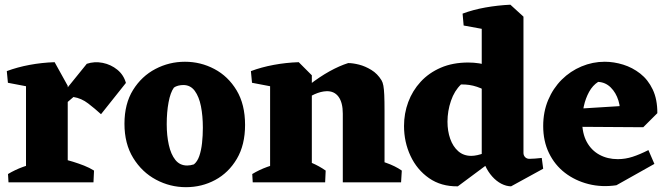

<svg xmlns="http://www.w3.org/2000/svg" viewBox="-20 -756 2761 796"><path d="M87.8 0V-445.5L206.5 -498.2L260.8 -400.2V0ZM159 -246 192.5 -309.5 339.8 -491.5Q371.5 -502.2 405.8 -495.4Q440 -488.5 466.4 -467Q492.8 -445.5 502 -412.2L398.8 -282.5Q374.5 -304.8 345.8 -326.9Q317 -349 284.5 -353.8ZM12.8 -412.8 8.2 -461.2Q51.8 -477.5 102.8 -487Q153.8 -496.5 206.5 -498.2L206 -427.5L129.8 -390.5ZM15.2 0 13.2 -34.5Q41.8 -51.8 75.2 -64Q108.8 -76.2 136.8 -82.8L127.2 0ZM214 0 239 -97Q259.8 -92.5 282.9 -85.4Q306 -78.2 328.6 -69.4Q351.2 -60.5 369.8 -48.8L367.5 0Z M751 20Q685 20 626.8 -11.1Q568.5 -42.2 532.2 -101.2Q496 -160.2 496 -242.8Q496 -325.8 531.6 -383Q567.2 -440.2 624.4 -470.1Q681.5 -500 746.8 -500Q811.8 -500 868.8 -469.9Q925.8 -439.8 960.9 -381.5Q996 -323.2 996 -238.2Q996 -155.2 961.9 -97.5Q927.8 -39.8 872.2 -9.9Q816.8 20 751 20ZM756 -69.8Q769.2 -69.8 783.8 -74.5Q798.2 -86 806.2 -109Q814.2 -132 817.6 -162.9Q821 -193.8 821 -226.5Q821 -275.5 813.1 -315.4Q805.2 -355.2 787.4 -379.4Q769.5 -403.5 740.2 -403.5Q729.2 -403.5 718.6 -400.8Q708 -398 701 -392.8Q686.2 -372.2 678.8 -331.6Q671.2 -291 671.2 -241Q671.2 -194.2 679.9 -155.2Q688.5 -116.2 707 -93Q725.5 -69.8 756 -69.8Z M1099.8 0V-445.5L1218.5 -498.2L1272.8 -443.8V0ZM1401.2 0V-284.8Q1401.2 -330.8 1383.4 -355Q1365.5 -379.2 1332.8 -377.8Q1310.5 -377 1284.5 -365.5Q1258.5 -354 1232.5 -337.4Q1206.5 -320.8 1182.5 -302.5L1177.2 -328.8Q1219 -370.8 1262 -404.1Q1305 -437.5 1346.2 -460.4Q1387.5 -483.2 1423.5 -494.5Q1443.2 -494.5 1468.8 -488Q1494.2 -481.5 1519.6 -466Q1545 -450.5 1561.8 -423Q1566.8 -414.8 1569.4 -400.8Q1572 -386.8 1573.1 -362.4Q1574.2 -338 1574.2 -295.5V0ZM1024.8 -412.8 1020.2 -461.2Q1063.8 -477.5 1114.8 -487Q1165.8 -496.5 1218.5 -498.2L1218 -427.5L1141.8 -390.5ZM1027.8 0 1025.8 -34.5Q1054.2 -51.8 1087.8 -64Q1121.2 -76.2 1149.2 -82.8L1139.8 0ZM1182.5 0 1207.5 -103Q1238.8 -95 1270.8 -81.5Q1302.8 -68 1330.2 -48.8L1328 0ZM1484.2 0 1509.2 -103Q1540.5 -95 1579.4 -81.5Q1618.2 -68 1645.8 -48.8L1642.8 0Z M1878 16.5Q1808.8 17.5 1758.6 -17.5Q1708.5 -52.5 1681.8 -109.9Q1655 -167.2 1655 -233.8Q1655 -285.8 1672.5 -332.9Q1690 -380 1724 -417Q1758 -454 1807.6 -475.4Q1857.2 -496.8 1921.2 -496.8Q1967.2 -496.8 2008.2 -483.4Q2049.2 -470 2085.5 -446.2L2058.2 -322.2Q2040.8 -347.5 2014.9 -366.5Q1989 -385.5 1957.5 -396.1Q1926 -406.8 1891.2 -405.8Q1864 -380 1849.6 -337.9Q1835.2 -295.8 1835.2 -251.5Q1835.2 -212.8 1846.5 -180.6Q1857.8 -148.5 1879.8 -129.1Q1901.8 -109.8 1933.8 -109.8Q1956.8 -109.8 1989.1 -121.9Q2021.5 -134 2057 -160.5L2050.2 -111.5ZM2098.8 16.5Q2078.8 16.2 2058.2 5.6Q2037.8 -5 2020.5 -24.4Q2003.2 -43.8 1991.5 -69.5L1977.2 -75.2V-683.8L2096 -736.5L2150.2 -687V-122Q2150.2 -111.8 2157 -104.6Q2163.8 -97.5 2174.8 -97.5Q2186.5 -97.5 2198.2 -98.6Q2210 -99.8 2226 -101.2L2232 -56.5ZM1902.2 -650.2 1897.8 -699.5Q1941.2 -715.8 1992.2 -724.9Q2043.2 -734 2096 -736.5L2095.5 -665.8L2019.2 -628.8Z M2535.5 12Q2474.5 21 2419.5 7Q2364.5 -7 2322.2 -39.5Q2280 -72 2256 -121.4Q2232 -170.8 2232 -233.5Q2232 -292.5 2252.6 -341.4Q2273.2 -390.2 2308.9 -425.8Q2344.5 -461.2 2390.8 -480.6Q2437 -500 2487.2 -500Q2524.8 -500 2563.4 -488.1Q2602 -476.2 2634.4 -450.9Q2666.8 -425.5 2686.1 -384.9Q2705.5 -344.2 2705.2 -286.8L2549 -272.8Q2554 -306.2 2543.9 -339Q2533.8 -371.8 2512 -393.4Q2490.2 -415 2459.8 -416.5Q2437 -402 2422.2 -375Q2407.5 -348 2400.5 -316Q2393.5 -284 2393.5 -254.5Q2393.5 -203 2412.5 -167.9Q2431.5 -132.8 2465.1 -114.5Q2498.8 -96.2 2541 -96.2Q2572.5 -96.2 2602.6 -106Q2632.8 -115.8 2668.2 -133.8L2693 -76.5ZM2646.8 -228.5 2348 -230.5 2336 -302.8 2621.5 -320.5 2705.2 -286.8Z"/></svg>

Font: Eczar
Style: Regular
Weight: 400
Designer: Vaibhav Singh
Foundry: Rosetta Type Foundry
Version: Version 2.000